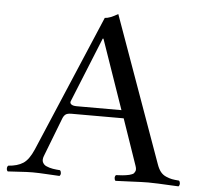

<svg xmlns="http://www.w3.org/2000/svg" viewBox="-49 -709 797 765"><g transform="rotate(5 349.5 -326.5)"><path d="M260.7 -277.8H439.5L343.3 -555.2H340.3L235.4 -296.4Q231.9 -288.6 238.5 -283.2Q245.1 -277.8 260.7 -277.8ZM147.5 -68.8Q144.5 -61 144.3 -54.7Q144 -48.3 146.2 -43.7Q148.4 -39.1 152.1 -35.2Q155.8 -31.2 161.9 -28.8Q168 -26.4 173.8 -24.4Q179.7 -22.5 187.7 -21.2Q195.8 -20 202.1 -19.3Q208.5 -18.6 216.3 -18.1Q220.7 -13.7 220.9 -6.6Q221.2 0.5 216.3 4.9Q202.1 4.4 166.7 2.2Q131.3 0 108.4 0Q86.9 0 55.9 2.2Q24.9 4.4 9.3 4.9Q4.9 0.5 4.9 -6.6Q4.9 -13.7 9.3 -18.1Q45.9 -20.5 68.6 -35.2Q91.3 -49.8 109.4 -91.8L341.3 -638.2Q359.9 -638.2 393.6 -658.2L602.5 -76.2Q608.9 -57.6 617.9 -46.1Q627 -34.7 640.4 -29.1Q653.8 -23.4 663.8 -21.5Q673.8 -19.5 692.4 -18.1Q696.8 -13.7 696.8 -6.6Q696.8 0.5 692.4 4.9Q678.2 4.4 655.5 3.2Q632.8 2 611.1 1Q589.4 0 571.3 0Q548.8 0 500.7 2.4Q452.6 4.9 440.4 4.9Q436 0.5 436 -6.6Q436 -13.7 440.4 -18.1Q443.8 -18.1 450.2 -18.6Q460.9 -19 466.1 -19.5Q471.2 -20 480 -21.2Q488.8 -22.5 493.2 -23.7Q497.6 -24.9 503.4 -27.1Q509.3 -29.3 511.5 -32.2Q513.7 -35.2 515.9 -39.3Q518.1 -43.5 517.6 -49.3Q517.1 -55.2 514.6 -62L451.2 -246.1H242.7Q226.1 -246.1 219 -240.7Q211.9 -235.4 207.5 -224.1Z"/></g></svg>

Font: Linux Libertine Display
Style: Regular
Weight: 400
Designer: Philipp H. Poll
Foundry: Philipp H. Poll
Version: Version 5.0.9